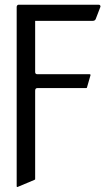

<svg xmlns="http://www.w3.org/2000/svg" viewBox="-20 -459 454 792"><path d="M48.8 -431.6Q50.8 -439.5 56.6 -439.5H386.7Q394.5 -439.5 394.5 -431.6L375 -380.9Q372.1 -373 362.3 -373H125V-162.1Q125 -152.8 134.3 -152.8H350.1Q353.5 -152.8 353.5 -149.4L338.9 -98.6Q338.9 -95.7 335.4 -95.7H134.3Q125 -95.7 125 -85V280.3Q125 281.7 121.6 283.2L51.8 312.5Q48.8 312.5 48.8 309.6Z"/></svg>

Font: Cardo-Italic
Style: Italic
Weight: 400
Italic angle: -12°
Designer: David J. Perry
Foundry: David J. Perry
Version: Version 0.991